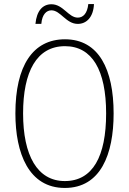

<svg xmlns="http://www.w3.org/2000/svg" viewBox="-20 -918 638 948"><path d="M155 -800H184C188 -848 210 -867 234 -867C279 -867 306 -800 364 -800C407 -800 441 -833 444 -898H416C411 -852 391 -831 364 -831C318 -831 292 -897 234 -897C191 -897 161 -865 155 -800ZM541 -358C541 -575 468 -724 301 -724C142 -724 56 -593 56 -358C56 -161 122 10 300 10C477 10 541 -156 541 -358ZM94 -358C94 -564 161 -690 301 -690C435 -690 504 -571 504 -358C504 -146 438 -24 300 -24C164 -24 94 -151 94 -358Z"/></svg>

Font: Noto Sans Bengali Condensed ExtraLight
Style: Regular
Weight: 200
Width: 3
Designer: Joana Ranito - Universal Thirst; Jelle Bosma - Monotype Design Team
Foundry: Universal Thirst ehf.
Version: Version 3.000